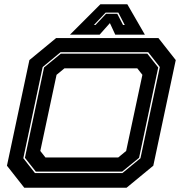

<svg xmlns="http://www.w3.org/2000/svg" viewBox="-20 -878 854 898"><path d="M93.5 0 12.5 -103 117.5 -597 242.5 -700H721L802 -597L697 -103L572 0ZM143.5 -68.5H552.5L637 -138L727.5 -564.5L673 -634H263.5L179.5 -564.5L89 -138ZM147.5 -75.5 96.5 -140 186 -562.5 264.5 -627H669L720 -562.5L630.5 -140L551.5 -75.5ZM192.5 -141.5H533L570 -172L646 -528L622 -558.5H281.5L244.5 -528L168.5 -172ZM449.5 -858H575.5L657.5 -716H519L494 -770L446 -716H307.5ZM474 -819 419 -761H426.5L476 -813.5H528.5L555.5 -761H563.5L533.5 -819Z"/></svg>

Font: Tourney Expanded ExtraBold
Style: Italic
Weight: 800
Width: 7
Italic angle: -12°
Designer: Tyler Finck
Foundry: Etcetera Type Co
Version: Version 1.010; ttfautohint (v1.8.3)